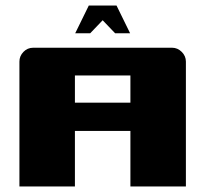

<svg xmlns="http://www.w3.org/2000/svg" viewBox="-20 -672 740 692"><path d="M50 -450Q50 -470 64.5 -485Q79 -500 100 -500H600Q620 -500 635 -485Q650 -470 650 -450V0H450V-200H250V0H50ZM450 -302V-400H250V-302ZM449 -552H395L350 -599L305 -552H251L300 -652H400Z"/></svg>

Font: Tokeely Brookings
Style: Regular
Weight: 400
Designer: Peter Wiegel
Foundry: Peter Wiegel
Version: Version 2.001